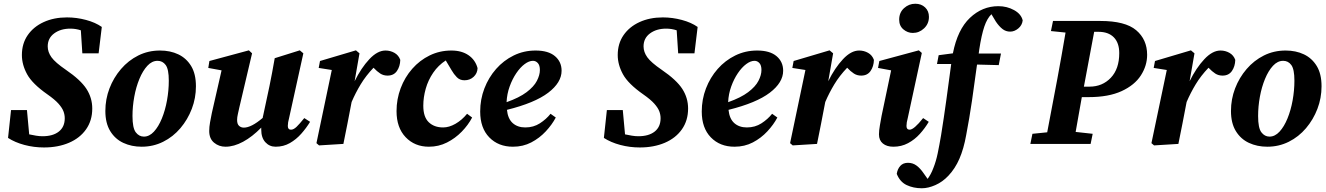

<svg xmlns="http://www.w3.org/2000/svg" viewBox="-20 -769 7084 1026"><path d="M23 -32 39 -181H124L136 -51Q154 -47 172.5 -44Q191 -41 207 -41Q263 -41 294.5 -66Q326 -91 326 -137Q326 -156 319 -174.5Q312 -193 292.5 -215Q273 -237 233 -265Q153 -321 125 -372Q97 -423 97 -475Q97 -536 128 -581Q159 -626 213.5 -651Q268 -676 338 -676Q389 -676 439.5 -662.5Q490 -649 524 -625L507 -484H420L412 -607Q385 -616 356 -616Q304 -616 269.5 -590.5Q235 -565 235 -521Q235 -491 255 -463Q275 -435 332 -396Q411 -342 442 -294Q473 -246 473 -189Q473 -125 440 -78Q407 -31 348.5 -6Q290 19 215 19Q161 19 110.5 5.5Q60 -8 23 -32Z M737 15Q683 15 639 -5.5Q595 -26 569 -68.5Q543 -111 543 -176Q543 -239 565 -296.5Q587 -354 626.5 -400Q666 -446 719 -472.5Q772 -499 835 -499Q890 -499 933 -478.5Q976 -458 1001.5 -416Q1027 -374 1027 -308Q1027 -245 1005 -187.5Q983 -130 944 -84Q905 -38 852 -11.5Q799 15 737 15ZM749 -39Q778 -39 802.5 -65.5Q827 -92 845 -136Q863 -180 872.5 -233Q882 -286 882 -338Q882 -399 865.5 -421.5Q849 -444 822 -444Q792 -444 767.5 -417.5Q743 -391 725 -347.5Q707 -304 697.5 -252Q688 -200 688 -149Q688 -85 705.5 -62Q723 -39 749 -39Z M1453 15Q1420 15 1398 -9Q1376 -33 1376 -76Q1376 -79 1376 -82Q1376 -85 1376 -87Q1328 -38 1279 -11.5Q1230 15 1185 15Q1150 15 1124 -6.5Q1098 -28 1098 -69Q1098 -91 1102.5 -115.5Q1107 -140 1112 -165L1164 -393L1093 -406L1099 -443L1310 -500L1327 -484L1259 -195Q1255 -176 1251 -159Q1247 -142 1247 -128Q1247 -106 1257.5 -96.5Q1268 -87 1283 -87Q1323 -87 1384 -139Q1384 -142 1384.5 -144.5Q1385 -147 1386 -150L1420 -309Q1428 -346 1434.5 -383Q1441 -420 1448 -458L1582 -500L1601 -484L1525 -139Q1518 -114 1518 -96Q1518 -76 1535 -76Q1549 -76 1565 -91.5Q1581 -107 1606 -138L1637 -118Q1617 -85 1590 -54.5Q1563 -24 1529 -4.5Q1495 15 1453 15Z M1671 -4 1753 -395 1683 -406 1690 -443 1882 -500 1901 -484 1875 -335Q1910 -406 1953.5 -452.5Q1997 -499 2040 -499Q2066 -499 2088 -486.5Q2110 -474 2119 -449Q2118 -414 2101 -389.5Q2084 -365 2051 -365Q2029 -365 2012 -376Q1995 -387 1976 -407Q1935 -364 1907.5 -318.5Q1880 -273 1859 -224L1857 -214Q1847 -161 1836.5 -107.5Q1826 -54 1815 0L1685 8Z M2272 15Q2196 15 2147.5 -36Q2099 -87 2099 -175Q2099 -239 2121 -297.5Q2143 -356 2183 -401.5Q2223 -447 2276.5 -473Q2330 -499 2392 -499Q2447 -499 2483.5 -474Q2520 -449 2532 -405Q2531 -377 2511 -358.5Q2491 -340 2462 -340Q2437 -340 2421 -356.5Q2405 -373 2393 -394L2362 -446Q2322 -420 2295 -380.5Q2268 -341 2255 -295Q2242 -249 2242 -204Q2242 -144 2271 -116Q2300 -88 2348 -88Q2380 -88 2414 -107.5Q2448 -127 2476 -161L2503 -141Q2482 -101 2447.5 -65.5Q2413 -30 2368.5 -7.5Q2324 15 2272 15Z M2828 -444Q2807 -444 2783.5 -426.5Q2760 -409 2739 -378Q2718 -347 2703.5 -307Q2689 -267 2687 -223Q2755 -247 2794 -276.5Q2833 -306 2849 -337Q2865 -368 2865 -395Q2865 -420 2854 -432Q2843 -444 2828 -444ZM2721 15Q2643 15 2594.5 -35Q2546 -85 2546 -173Q2546 -238 2568.5 -296.5Q2591 -355 2631 -400.5Q2671 -446 2725 -472.5Q2779 -499 2842 -499Q2910 -499 2945.5 -469Q2981 -439 2981 -391Q2981 -328 2909.5 -273.5Q2838 -219 2689 -182Q2694 -134 2720 -111Q2746 -88 2787 -88Q2831 -88 2865 -110Q2899 -132 2922 -161L2950 -141Q2930 -103 2896.5 -67Q2863 -31 2819 -8Q2775 15 2721 15Z M3207 -32 3223 -181H3308L3320 -51Q3338 -47 3356.5 -44Q3375 -41 3391 -41Q3447 -41 3478.5 -66Q3510 -91 3510 -137Q3510 -156 3503 -174.5Q3496 -193 3476.5 -215Q3457 -237 3417 -265Q3337 -321 3309 -372Q3281 -423 3281 -475Q3281 -536 3312 -581Q3343 -626 3397.5 -651Q3452 -676 3522 -676Q3573 -676 3623.5 -662.5Q3674 -649 3708 -625L3691 -484H3604L3596 -607Q3569 -616 3540 -616Q3488 -616 3453.5 -590.5Q3419 -565 3419 -521Q3419 -491 3439 -463Q3459 -435 3516 -396Q3595 -342 3626 -294Q3657 -246 3657 -189Q3657 -125 3624 -78Q3591 -31 3532.5 -6Q3474 19 3399 19Q3345 19 3294.5 5.5Q3244 -8 3207 -32Z M4012 -444Q3991 -444 3967.5 -426.5Q3944 -409 3923 -378Q3902 -347 3887.5 -307Q3873 -267 3871 -223Q3939 -247 3978 -276.5Q4017 -306 4033 -337Q4049 -368 4049 -395Q4049 -420 4038 -432Q4027 -444 4012 -444ZM3905 15Q3827 15 3778.5 -35Q3730 -85 3730 -173Q3730 -238 3752.5 -296.5Q3775 -355 3815 -400.5Q3855 -446 3909 -472.5Q3963 -499 4026 -499Q4094 -499 4129.5 -469Q4165 -439 4165 -391Q4165 -328 4093.5 -273.5Q4022 -219 3873 -182Q3878 -134 3904 -111Q3930 -88 3971 -88Q4015 -88 4049 -110Q4083 -132 4106 -161L4134 -141Q4114 -103 4080.5 -67Q4047 -31 4003 -8Q3959 15 3905 15Z M4202 -4 4284 -395 4214 -406 4221 -443 4413 -500 4432 -484 4406 -335Q4441 -406 4484.5 -452.5Q4528 -499 4571 -499Q4597 -499 4619 -486.5Q4641 -474 4650 -449Q4649 -414 4632 -389.5Q4615 -365 4582 -365Q4560 -365 4543 -376Q4526 -387 4507 -407Q4466 -364 4438.5 -318.5Q4411 -273 4390 -224L4388 -214Q4378 -161 4367.5 -107.5Q4357 -54 4346 0L4216 8Z M4677 -51Q4677 -71 4682 -99.5Q4687 -128 4691 -150L4742 -393L4672 -406L4679 -443L4890 -500L4906 -486L4831 -139Q4824 -114 4824 -96Q4824 -76 4841 -76Q4864 -76 4913 -138L4943 -118Q4923 -84 4895.5 -53.5Q4868 -23 4832.5 -4Q4797 15 4754 15Q4719 15 4698 -2Q4677 -19 4677 -51ZM4858 -593Q4830 -593 4807.5 -612Q4785 -631 4785 -664Q4785 -702 4811 -725.5Q4837 -749 4871 -749Q4903 -749 4923.5 -729.5Q4944 -710 4944 -679Q4944 -642 4918 -617.5Q4892 -593 4858 -593Z M5315 -736Q5361 -736 5399 -715Q5437 -694 5445 -660Q5442 -634 5421.5 -617Q5401 -600 5378 -600Q5355 -600 5337 -614Q5319 -628 5302 -653L5278 -693Q5255 -671 5240 -627Q5225 -583 5213 -505Q5212 -500 5211.5 -494Q5211 -488 5210 -483H5329L5317 -421L5201 -424Q5188 -326 5174 -230.5Q5160 -135 5143 -47Q5130 26 5107 79Q5084 132 5048 170Q5017 203 4978.5 220Q4940 237 4906 237Q4861 237 4825 220Q4789 203 4772 160Q4776 134 4791 117.5Q4806 101 4832 101Q4858 101 4878 116Q4898 131 4915 156L4937 187Q4945 176 4953 161.5Q4961 147 4968 128Q4982 93 4991 49.5Q5000 6 5009 -47Q5024 -140 5037 -235Q5050 -330 5063 -427H4987L4996 -474L5072 -484Q5097 -611 5163 -673.5Q5229 -736 5315 -736Z M5596 -603 5607 -657H5860Q5993 -657 6051.5 -607.5Q6110 -558 6110 -476Q6110 -418 6076.5 -366Q6043 -314 5973.5 -282Q5904 -250 5797 -250H5761Q5753 -204 5744.5 -157.5Q5736 -111 5728 -64L5819 -54L5808 0H5486L5497 -54L5576 -62L5630 -347Q5641 -409 5652.5 -471Q5664 -533 5674 -595ZM5773 -311Q5773 -310 5772.5 -309Q5772 -308 5772 -306H5802Q5871 -306 5916 -353.5Q5961 -401 5961 -485Q5961 -540 5932 -569.5Q5903 -599 5850 -599H5827Z M6133 -4 6215 -395 6145 -406 6152 -443 6344 -500 6363 -484 6337 -335Q6372 -406 6415.5 -452.5Q6459 -499 6502 -499Q6528 -499 6550 -486.5Q6572 -474 6581 -449Q6580 -414 6563 -389.5Q6546 -365 6513 -365Q6491 -365 6474 -376Q6457 -387 6438 -407Q6397 -364 6369.5 -318.5Q6342 -273 6321 -224L6319 -214Q6309 -161 6298.5 -107.5Q6288 -54 6277 0L6147 8Z M6752 15Q6698 15 6654 -5.5Q6610 -26 6584 -68.5Q6558 -111 6558 -176Q6558 -239 6580 -296.5Q6602 -354 6641.5 -400Q6681 -446 6734 -472.5Q6787 -499 6850 -499Q6905 -499 6948 -478.5Q6991 -458 7016.5 -416Q7042 -374 7042 -308Q7042 -245 7020 -187.5Q6998 -130 6959 -84Q6920 -38 6867 -11.5Q6814 15 6752 15ZM6764 -39Q6793 -39 6817.5 -65.5Q6842 -92 6860 -136Q6878 -180 6887.5 -233Q6897 -286 6897 -338Q6897 -399 6880.5 -421.5Q6864 -444 6837 -444Q6807 -444 6782.5 -417.5Q6758 -391 6740 -347.5Q6722 -304 6712.5 -252Q6703 -200 6703 -149Q6703 -85 6720.5 -62Q6738 -39 6764 -39Z"/></svg>

Font: Source Serif Pro
Style: Bold Italic
Weight: 700
Italic angle: -12°
Designer: Frank Grießhammer
Foundry: Adobe Systems Incorporated
Version: Version 3.001;hotconv 1.0.111;makeotfexe 2.5.65597